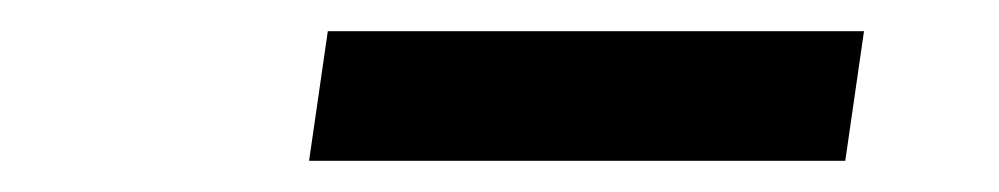

<svg xmlns="http://www.w3.org/2000/svg" viewBox="-20 -716 640 123"><path d="M178 -613 190 -696H533.5L521.5 -613Z"/></svg>

Font: Chivo Mono Medium
Style: Italic
Weight: 500
Italic angle: -8.05°
Monospace: yes
Designer: Hector Gatti
Foundry: Omnibus-Type
Version: Version 1.008